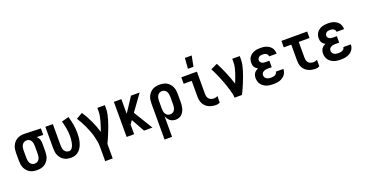

<svg xmlns="http://www.w3.org/2000/svg" viewBox="-41 -1608 5082 2675"><g transform="rotate(-20 2500.0 -271.0)"><path d="M246 8Q219 8 192 3Q165 -2 141.5 -15.5Q118 -29 100 -49.5Q82 -70 70.5 -94.5Q59 -119 55 -146Q51 -173 51 -200V-320Q51 -346 55 -372Q59 -398 69.5 -421.5Q80 -445 96.5 -465.5Q113 -486 135.5 -499.5Q158 -513 183 -520.5Q208 -528 234 -528H250L493 -520V-424L397 -427Q408 -417 417 -404.5Q426 -392 431.5 -378.5Q437 -365 439 -350Q441 -335 441 -320V-200Q441 -173 437 -146Q433 -119 421.5 -94.5Q410 -70 392 -49.5Q374 -29 350.5 -15.5Q327 -2 300 3Q273 8 246 8ZM246 -88Q266 -88 284 -97.5Q302 -107 312 -124Q322 -141 326 -160.5Q330 -180 330 -200V-320Q330 -339 327 -357.5Q324 -376 315 -392.5Q306 -409 290.5 -420Q275 -431 256 -432H244Q225 -432 207.5 -421.5Q190 -411 180 -394.5Q170 -378 166 -358.5Q162 -339 162 -320V-200Q162 -180 166 -160.5Q170 -141 180 -124Q190 -107 208 -97.5Q226 -88 246 -88Z M754 8Q727 8 700 3Q673 -2 649.5 -15.5Q626 -29 608 -49.5Q590 -70 578.5 -94.5Q567 -119 563 -146Q559 -173 559 -200V-520H670V-200Q670 -180 674 -160.5Q678 -141 688 -124Q698 -107 716 -97.5Q734 -88 754 -88Q768 -88 781 -96Q794 -104 802 -115.5Q810 -127 815.5 -140.5Q821 -154 824.5 -168Q828 -182 830.5 -196Q833 -210 834.5 -224.5Q836 -239 837 -253.5Q838 -268 838 -282Q838 -340 828 -397Q818 -454 802 -510L908 -538Q927 -476 938 -412Q949 -348 949 -283Q949 -250 945.5 -217.5Q942 -185 933.5 -153.5Q925 -122 910 -92Q895 -62 872 -39Q849 -16 818 -4Q787 8 754 8Z M1179 215V0Q1179 -42 1171.5 -84Q1164 -126 1152.5 -167Q1141 -208 1125.5 -247.5Q1110 -287 1092.5 -326Q1075 -365 1054.5 -402Q1034 -439 1011 -475L1104 -528Q1130 -489 1152.5 -448Q1175 -407 1194.5 -364.5Q1214 -322 1231 -278Q1248 -234 1261 -189Q1273 -223 1284.5 -257Q1296 -291 1305.5 -326Q1315 -361 1322.5 -396.5Q1330 -432 1330 -468V-520H1441V-468Q1441 -427 1432 -386.5Q1423 -346 1411.5 -306.5Q1400 -267 1385.5 -228Q1371 -189 1356 -151Q1341 -113 1324.5 -75Q1308 -37 1290 0V215Z M1575 0V-520H1686V-303L1829 -520H1957L1785 -282L1957 0H1833L1724 -196L1686 -144V0Z M2059 215V-320Q2059 -347 2063 -374Q2067 -401 2078.5 -425.5Q2090 -450 2108 -470.5Q2126 -491 2149.5 -504.5Q2173 -518 2200 -523Q2227 -528 2254 -528Q2281 -528 2308 -523Q2335 -518 2358.5 -504.5Q2382 -491 2400 -470.5Q2418 -450 2429.5 -425.5Q2441 -401 2445 -374Q2449 -347 2449 -320V-200Q2449 -176 2446.5 -152Q2444 -128 2437.5 -105Q2431 -82 2419.5 -61Q2408 -40 2390 -23.5Q2372 -7 2349 0.5Q2326 8 2302 8Q2280 8 2258 1.5Q2236 -5 2219 -19Q2202 -33 2190 -51.5Q2178 -70 2170 -91V215ZM2254 -88Q2274 -88 2292 -97.5Q2310 -107 2320 -124Q2330 -141 2334 -160.5Q2338 -180 2338 -200V-320Q2338 -340 2334 -359.5Q2330 -379 2320 -396Q2310 -413 2292 -422.5Q2274 -432 2254 -432Q2234 -432 2216 -422.5Q2198 -413 2188 -396Q2178 -379 2174 -359.5Q2170 -340 2170 -320V-200Q2170 -180 2174 -160.5Q2178 -141 2188 -124Q2198 -107 2216 -97.5Q2234 -88 2254 -88Z M2903 8Q2876 8 2848.5 3.5Q2821 -1 2796.5 -12Q2772 -23 2751.5 -41.5Q2731 -60 2718 -84Q2705 -108 2699.5 -135Q2694 -162 2694 -189V-424H2575V-520H2806V-189Q2806 -169 2811.5 -149.5Q2817 -130 2830.5 -115.5Q2844 -101 2863.5 -94.5Q2883 -88 2903 -88Q2917 -88 2931.5 -92Q2946 -96 2958 -104V-8Q2946 0 2931.5 4Q2917 8 2903 8ZM2702 -600 2714 -757H2815L2784 -600Z M3175 0Q3175 -32 3167 -63.5Q3159 -95 3150 -126Q3141 -157 3131 -187Q3121 -217 3109.5 -247.5Q3098 -278 3086 -307.5Q3074 -337 3061.5 -366.5Q3049 -396 3035 -425Q3021 -454 3006 -482L3104 -528Q3126 -487 3146 -444Q3166 -401 3184 -357.5Q3202 -314 3218.5 -270Q3235 -226 3249 -181Q3263 -215 3276.5 -250Q3290 -285 3301.5 -321Q3313 -357 3321.5 -393.5Q3330 -430 3330 -468V-520H3441V-468Q3441 -427 3432 -386.5Q3423 -346 3410.5 -306.5Q3398 -267 3383.5 -228Q3369 -189 3353.5 -151Q3338 -113 3321 -75Q3304 -37 3286 0Z M3747 8Q3722 8 3697.5 5Q3673 2 3650 -6Q3627 -14 3606.5 -28.5Q3586 -43 3571.5 -62.5Q3557 -82 3550 -106Q3543 -130 3543 -155Q3543 -174 3547.5 -192.5Q3552 -211 3562.5 -226.5Q3573 -242 3588.5 -253Q3604 -264 3621 -272Q3607 -279 3594.5 -289.5Q3582 -300 3573.5 -314Q3565 -328 3562 -343.5Q3559 -359 3559 -376Q3559 -398 3565 -420.5Q3571 -443 3584.5 -461.5Q3598 -480 3617 -493.5Q3636 -507 3657.5 -514.5Q3679 -522 3701.5 -525Q3724 -528 3747 -528Q3769 -528 3791.5 -525.5Q3814 -523 3835 -515.5Q3856 -508 3875 -495.5Q3894 -483 3907.5 -465.5Q3921 -448 3928 -426Q3935 -404 3935 -382V-376H3824V-378Q3824 -391 3816.5 -402.5Q3809 -414 3797.5 -420.5Q3786 -427 3773 -429.5Q3760 -432 3747 -432Q3733 -432 3719.5 -429.5Q3706 -427 3695 -419.5Q3684 -412 3677 -400Q3670 -388 3670 -374Q3670 -360 3677.5 -348Q3685 -336 3697 -329.5Q3709 -323 3722.5 -320.5Q3736 -318 3750 -318H3807V-222H3750Q3739 -222 3728 -221Q3717 -220 3706.5 -217Q3696 -214 3686.5 -209Q3677 -204 3669 -196Q3661 -188 3657.5 -177.5Q3654 -167 3654 -156Q3654 -140 3662.5 -125.5Q3671 -111 3684.5 -102.5Q3698 -94 3714.5 -91Q3731 -88 3747 -88Q3762 -88 3777 -90Q3792 -92 3805.5 -98Q3819 -104 3829.5 -116Q3840 -128 3840 -143V-144H3951V-140Q3951 -117 3942.5 -94Q3934 -71 3919 -53.5Q3904 -36 3883.5 -23.5Q3863 -11 3840.5 -4Q3818 3 3794.5 5.5Q3771 8 3747 8Z M4378 8Q4351 8 4324 3.5Q4297 -1 4272 -12Q4247 -23 4226.5 -41.5Q4206 -60 4193 -84Q4180 -108 4175 -135Q4170 -162 4170 -189V-424H4059V-520H4441V-424H4281V-189Q4281 -169 4286.5 -149.5Q4292 -130 4305.5 -115.5Q4319 -101 4338.5 -94.5Q4358 -88 4378 -88Q4393 -88 4407 -92Q4421 -96 4434 -104V-8Q4421 0 4407 4Q4393 8 4378 8Z M4747 8Q4722 8 4697.5 5Q4673 2 4650 -6Q4627 -14 4606.5 -28.5Q4586 -43 4571.5 -62.5Q4557 -82 4550 -106Q4543 -130 4543 -155Q4543 -174 4547.5 -192.5Q4552 -211 4562.5 -226.5Q4573 -242 4588.5 -253Q4604 -264 4621 -272Q4607 -279 4594.5 -289.5Q4582 -300 4573.5 -314Q4565 -328 4562 -343.5Q4559 -359 4559 -376Q4559 -398 4565 -420.5Q4571 -443 4584.5 -461.5Q4598 -480 4617 -493.5Q4636 -507 4657.5 -514.5Q4679 -522 4701.5 -525Q4724 -528 4747 -528Q4769 -528 4791.5 -525.5Q4814 -523 4835 -515.5Q4856 -508 4875 -495.5Q4894 -483 4907.5 -465.5Q4921 -448 4928 -426Q4935 -404 4935 -382V-376H4824V-378Q4824 -391 4816.5 -402.5Q4809 -414 4797.5 -420.5Q4786 -427 4773 -429.5Q4760 -432 4747 -432Q4733 -432 4719.5 -429.5Q4706 -427 4695 -419.5Q4684 -412 4677 -400Q4670 -388 4670 -374Q4670 -360 4677.5 -348Q4685 -336 4697 -329.5Q4709 -323 4722.5 -320.5Q4736 -318 4750 -318H4807V-222H4750Q4739 -222 4728 -221Q4717 -220 4706.5 -217Q4696 -214 4686.5 -209Q4677 -204 4669 -196Q4661 -188 4657.5 -177.5Q4654 -167 4654 -156Q4654 -140 4662.5 -125.5Q4671 -111 4684.5 -102.5Q4698 -94 4714.5 -91Q4731 -88 4747 -88Q4762 -88 4777 -90Q4792 -92 4805.5 -98Q4819 -104 4829.5 -116Q4840 -128 4840 -143V-144H4951V-140Q4951 -117 4942.5 -94Q4934 -71 4919 -53.5Q4904 -36 4883.5 -23.5Q4863 -11 4840.5 -4Q4818 3 4794.5 5.5Q4771 8 4747 8Z"/></g></svg>

Font: Iosevka Fixed
Style: Bold
Weight: 700
Monospace: yes
Designer: Belleve Invis
Foundry: Belleve Invis
Version: Version 32.3.0